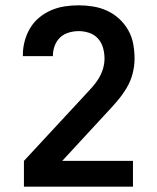

<svg xmlns="http://www.w3.org/2000/svg" viewBox="-20 -702 590 722"><path d="M70 0V-97L299 -344Q313 -359 326.5 -374Q340 -389 350.5 -406Q361 -423 367 -442.5Q373 -462 373 -482Q373 -502 367.5 -522Q362 -542 348.5 -557Q335 -572 315.5 -578.5Q296 -585 276 -585Q257 -585 238.5 -579.5Q220 -574 206.5 -561.5Q193 -549 186 -530.5Q179 -512 179 -494V-491H66V-496Q66 -522 73 -548Q80 -574 93.5 -596.5Q107 -619 127.5 -636Q148 -653 172.5 -663.5Q197 -674 223 -678Q249 -682 276 -682Q303 -682 330.5 -677.5Q358 -673 383 -661.5Q408 -650 428.5 -631Q449 -612 462.5 -588Q476 -564 481 -536.5Q486 -509 486 -482Q486 -453 478.5 -424.5Q471 -396 456 -371Q441 -346 422 -323.5Q403 -301 383 -280L214 -97H480V0Z"/></svg>

Font: Lode
Style: Bold
Weight: 700
Monospace: yes
Designer: Belleve Invis
Foundry: Belleve Invis
Version: Version 29.2.0; ttfautohint (v1.8.3)